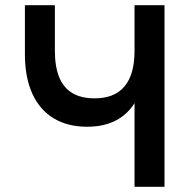

<svg xmlns="http://www.w3.org/2000/svg" viewBox="-20 -720 742 740"><path d="M498.5 0V-322.5Q482 -295.5 456.2 -274.8Q430.5 -254 395.5 -242.8Q360.5 -231.5 316.5 -231.5Q240.5 -231.5 186.8 -264Q133 -296.5 104.5 -359.2Q76 -422 76 -512V-700H191.5V-525Q191.5 -463 208.2 -422.2Q225 -381.5 259 -361.2Q293 -341 344.5 -341Q382.5 -341 411.2 -352.2Q440 -363.5 459.5 -386.5Q479 -409.5 488.8 -444Q498.5 -478.5 498.5 -525V-700H614V0Z"/></svg>

Font: Overpass SemiBold
Style: Regular
Weight: 600
Designer: Delve Withrington, Dave Bailey, Thomas Jockin
Foundry: Delve Fonts LLC
Version: Version 4.000